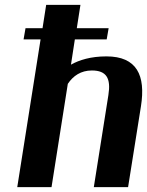

<svg xmlns="http://www.w3.org/2000/svg" viewBox="-20 -770 605 790"><path d="M77 -608H147L51 0H192L259 -425C281 -458 313 -480 358 -480C418 -480 437 -448 426 -379L366 0H507L560 -333C580 -460 543 -538 418 -538C353 -538 306 -523 272 -504L288 -608H419L427 -654H296L311 -750H170L155 -654H85Z"/></svg>

Font: Aerodynamic
Style: Obl
Weight: 500
Designer: Google
Version: Version 2.000980; 2014